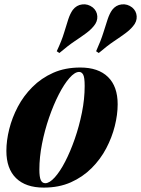

<svg xmlns="http://www.w3.org/2000/svg" viewBox="-20 -839 642 873"><path d="M340 -512Q320 -512 295.5 -484Q271 -456 247 -409Q223 -362 203 -304Q183 -246 171 -185Q159 -124 159 -68Q159 -34 165.5 -20Q172 -6 186 -6Q205 -6 229 -32.5Q253 -59 276.5 -104.5Q300 -150 320 -207.5Q340 -265 352.5 -327Q365 -389 365 -448Q365 -488 358 -500Q351 -512 340 -512ZM9 -153Q9 -200 22 -252Q35 -304 61 -353.5Q87 -403 127.5 -443.5Q168 -484 222 -508Q276 -532 345 -532Q427 -532 471 -489Q515 -446 515 -365Q515 -318 502 -266Q489 -214 463 -164.5Q437 -115 396.5 -74.5Q356 -34 302 -10Q248 14 179 14Q97 14 53 -29Q9 -72 9 -153ZM238 -606Q261 -655 271.5 -690.5Q282 -726 290.5 -751.5Q299 -777 311 -794Q328 -816 354 -819Q380 -822 402 -805Q421 -789 422.5 -765Q424 -741 406 -720Q392 -703 371 -687.5Q350 -672 320 -652Q290 -632 250 -598ZM417 -606Q439 -655 450 -690.5Q461 -726 469.5 -751.5Q478 -777 490 -794Q507 -816 533 -819Q559 -822 581 -805Q600 -789 601.5 -765Q603 -741 585 -720Q571 -703 550 -687.5Q529 -672 499 -652Q469 -632 429 -598Z"/></svg>

Font: Playfair Display ExtraBold
Style: Italic
Weight: 800
Italic angle: -14°
Designer: Claus Eggers Sørensen
Foundry: Claus Eggers Sørensen
Version: Version 1.203